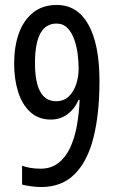

<svg xmlns="http://www.w3.org/2000/svg" viewBox="-20 -744 469 774"><path d="M381 -417Q381 -284 356.5 -188Q332 -92 280 -41Q228 10 146 10Q128 10 105.5 7Q83 4 69 0V-76Q101 -64 144 -64Q186 -64 215.5 -87Q245 -110 263 -149Q281 -188 290 -238Q299 -288 301 -342H297Q281 -305 252 -283.5Q223 -262 185 -262Q135 -262 102 -292.5Q69 -323 53 -374Q37 -425 37 -488Q37 -555 55.5 -608Q74 -661 112.5 -692.5Q151 -724 209 -724Q292 -724 336.5 -644.5Q381 -565 381 -417ZM208 -649Q121 -649 121 -490Q121 -336 206 -336Q237 -336 257 -355Q277 -374 287 -404Q297 -434 297 -467Q297 -492 293.5 -523Q290 -554 280 -583Q270 -612 252.5 -630.5Q235 -649 208 -649Z"/></svg>

Font: Noto Sans Lao ExtraCondensed
Style: Regular
Weight: 400
Width: 2
Designer: Monotype Design Team
Foundry: Monotype Imaging Inc.
Version: Version 2.004; ttfautohint (v1.8.4.7-5d5b)